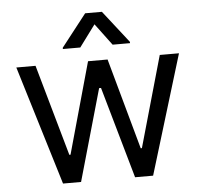

<svg xmlns="http://www.w3.org/2000/svg" viewBox="-53 -820 919 875"><g transform="rotate(-5 406.0 -382.0)"><path d="M200.2 0 34.2 -545.4H122.1L240.2 -127.9H245.6L362.3 -545.4H451.7L566.9 -129.4H572.3L690.4 -545.4H778.3L612.3 0H529.8L410.6 -418.9H401.9L282.7 0ZM480.5 -610.8 406.2 -710.4 332.5 -610.8H252.9V-616.7L368.2 -764.2H444.8L560.1 -616.7V-610.8Z"/></g></svg>

Font: Sahel VF Regular
Style: Regular
Weight: 400
Foundry: Saber Rastikerdar (saber.rastikerdar@gmail.com)
Version: Version 3.4.0